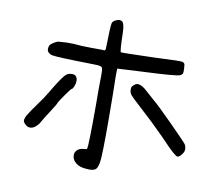

<svg xmlns="http://www.w3.org/2000/svg" viewBox="-85 -764 1171 1011"><g transform="rotate(10 500.0 -258.5)"><path d="M460.9 -657.2Q476.6 -664.1 489.3 -655.3Q501 -646.5 502.9 -599.6Q504.9 -499 510.7 -494.1Q512.7 -492.2 677.7 -497.1Q696.3 -498 728.5 -499Q822.3 -503.9 837.9 -501Q853.5 -498 852.5 -478.5Q853.5 -471.7 853.5 -468.8Q854.5 -446.3 852.1 -440.4Q849.6 -434.6 839.8 -429.7Q821.3 -420.9 638.7 -413.1L506.8 -406.2L505.9 -370.1Q505.9 -354.5 507.8 -264.6Q510.7 -11.7 505.9 69.3Q502.9 118.2 489.3 132.3Q475.6 146.5 435.5 141.6Q402.3 139.6 381.8 123.5Q361.3 107.4 360.4 84Q359.4 66.4 372.6 54.2Q385.7 42 408.2 41Q421.9 41 423.8 37.1Q429.7 20.5 429.7 -204.1Q428.7 -277.3 429.7 -324.2Q431.6 -387.7 426.8 -396.5Q424.8 -400.4 417 -403.3Q408.2 -407.2 360.4 -407.2Q182.6 -410.2 156.2 -416Q146.5 -418 137.7 -425.8Q129.9 -432.6 129.4 -444.3Q128.9 -456.1 135.7 -467.8Q145.5 -477.5 160.2 -485.4Q169.9 -491.2 177.7 -492.2Q185.5 -493.2 221.7 -495.1Q271.5 -495.1 278.3 -493.2Q285.2 -491.2 351.6 -490.2Q418.9 -490.2 422.9 -489.3Q427.7 -487.3 429.7 -499Q432.6 -571.3 432.6 -596.7Q433.6 -630.9 438 -640.6Q442.4 -650.4 460.9 -657.2ZM255.9 -333Q265.6 -336.9 277.8 -336.9Q290 -336.9 295.9 -332Q308.6 -322.3 306.6 -297.9Q305.7 -287.1 299.8 -273.4Q293.9 -259.8 290 -259.8Q286.1 -259.8 256.8 -217.8Q227.5 -175.8 227.5 -170.9Q227.5 -168 208 -137.7Q189.5 -109.4 173.8 -84Q160.2 -59.6 154.3 -50.8Q127.9 -15.6 100.6 -21.5Q90.8 -23.4 80.6 -33.7Q70.3 -43.9 70.3 -51.8Q70.3 -64.5 81.1 -83Q91.8 -101.6 129.9 -154.3Q157.2 -191.4 174.8 -221.7Q212.9 -287.1 237.3 -317.4Q246.1 -328.1 255.9 -333ZM607.4 -335Q617.2 -344.7 627.9 -344.7Q650.4 -344.7 682.6 -313.5Q710 -288.1 728.5 -272.5Q752 -253.9 837.4 -168Q922.9 -82 926.8 -74.2Q935.5 -56.6 931.6 -40Q928.7 -29.3 918 -17.1Q907.2 -4.9 899.4 -4.9Q892.6 -4.9 872.1 -22.9Q851.6 -41 803.7 -91.8Q737.3 -159.2 656.2 -232.4Q617.2 -267.6 606.4 -280.3Q595.7 -293 595.7 -310.5Q595.7 -320.3 597.7 -324.2Q599.6 -328.1 607.4 -335Z"/></g></svg>

Font: JasonHandwriting4
Style: Regular
Weight: 400
Version: Version 1.01.21